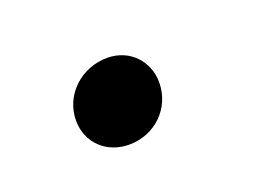

<svg xmlns="http://www.w3.org/2000/svg" viewBox="-38 -189 376 272"><g transform="rotate(-20 150.0 -53.0)"><path d="M122.2 10.1C160.6 10.1 191.9 -19.2 191.9 -58.6C191.9 -89.9 168.6 -116.2 134.3 -116.2C95.9 -116.2 62.6 -86.9 62.6 -47.5C62.6 -14.2 87.8 10.1 122.2 10.1Z"/></g></svg>

Font: Source Serif Variable
Style: Italic
Weight: 389
Italic angle: -12°
Designer: Frank Grießhammer
Foundry: Adobe Systems Incorporated
Version: Version 3.001;hotconv 1.0.111;makeotfexe 2.5.65597